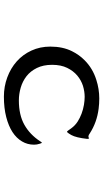

<svg xmlns="http://www.w3.org/2000/svg" viewBox="221 -732 557 1040"><g transform="rotate(90 500.0 -211.5)"><path d="M730 -415Q730 -415 729.7 -415Q729.5 -415 728.5 -415Q726.1 -412.6 720.2 -411.6Q718.8 -411.6 717.8 -411.6Q711.4 -411.6 702.6 -418.5Q642.6 -457.5 567.9 -466.8Q541.5 -470.2 512.7 -470.2Q461.4 -470.2 411.6 -454.1Q349.6 -434.6 305.7 -390.6Q276.4 -361.8 256.8 -322.3Q231.9 -272.5 231.9 -205.1Q231.9 -149.4 253.4 -102.8Q274.9 -56.2 312 -23.2Q349.1 9.8 398.7 28.1Q448.2 46.4 502.9 46.4Q564.9 46.4 613.8 33.7Q710 8.8 745.6 -51.8Q763.2 -81.1 763.2 -117.2Q763.2 -132.3 758.3 -147Q755.4 -156.7 752.9 -159.7Q750 -158.7 744.1 -148.9Q708 -94.2 655.3 -64.5Q602.5 -34.7 523.4 -34.7Q488.8 -34.7 454.3 -44.7Q419.9 -54.7 392.1 -76.2Q364.7 -97.7 347.7 -132.3Q330.6 -167 330.6 -214.8Q330.6 -262.7 347.2 -296.4Q363.8 -330.1 388.9 -351.1Q414.1 -372.1 444.3 -381.8Q475.1 -391.1 503.9 -391.1Q523.9 -391.1 547.4 -387.2Q598.1 -378.4 638.2 -353Q659.2 -339.4 674.3 -318.8Q685.5 -302.7 687 -301Q688.5 -299.3 690.2 -297.4Q691.9 -295.4 694.3 -295.4L696.3 -297.4Q701.7 -302.7 710.9 -318.8Q725.1 -344.2 731.9 -405.3Q731 -409.7 730.5 -412.4Q730 -415 730 -415Z"/></g></svg>

Font: Bakudai
Style: Light
Weight: 300
Version: Version 1.48